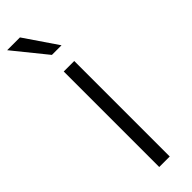

<svg xmlns="http://www.w3.org/2000/svg" viewBox="-271 -747 751 751"><g transform="rotate(-45 104.0 -372.0)"><path d="M140.6 -528.3V0H82.5V-528.3ZM55.7 -743.7 148.9 -606.9H95.7L-15.1 -743.7Z"/></g></svg>

Font: Vazirmatn RD FD ExtraLight
Style: Regular
Weight: 200
Designer: Saber Rastikerdar
Foundry: Saber Rastikerdar
Version: Version 33.003